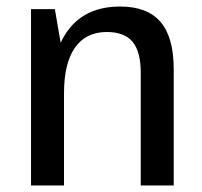

<svg xmlns="http://www.w3.org/2000/svg" viewBox="-20 -568 619 588"><path d="M411 -345Q411 -410 386 -440Q361 -470 307 -470Q243 -470 209.5 -422Q176 -374 176 -282L136 -211V-272Q136 -407 190 -477.5Q244 -548 348 -548Q431 -548 471.5 -501Q512 -454 512 -356V0H411ZM75 -540H148L176 -378V0H75Z"/></svg>

Font: Pathway Extreme SemiCondensed Medium
Style: Regular
Weight: 500
Width: 4
Version: Version 1.001;gftools[0.9.26]